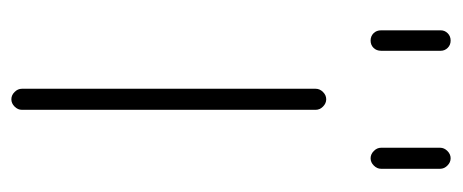

<svg xmlns="http://www.w3.org/2000/svg" viewBox="-246 -548 774 321"><g transform="rotate(90 140.5 -388.0)"><path d="M31.2 -638.7V-738.3Q31.2 -745.1 36.1 -750Q41 -754.9 48.3 -754.9Q55.7 -754.9 60.5 -750Q65.4 -745.1 65.4 -738.3V-638.7Q65.4 -630.9 60.5 -626Q55.7 -621.1 48.3 -621.1Q41 -621.1 36.1 -626Q31.2 -630.9 31.2 -638.7ZM227.5 -638.7V-737.3Q227.5 -744.1 232.9 -749.5Q238.3 -754.9 245.1 -754.9Q252 -754.9 257.3 -749.5Q262.7 -744.1 262.7 -737.3V-638.7Q262.7 -631.8 257.3 -626.5Q252 -621.1 245.1 -621.1Q238.3 -621.1 232.9 -626.5Q227.5 -631.8 227.5 -638.7ZM128.9 -38.1V-529.3Q128.9 -536.1 134.3 -541.5Q139.6 -546.9 146.5 -546.9Q153.3 -546.9 158.7 -541.5Q164.1 -536.1 164.1 -529.3V-38.1Q164.1 -31.2 158.7 -25.9Q153.3 -20.5 146.5 -20.5Q139.6 -20.5 134.3 -25.9Q128.9 -31.2 128.9 -38.1Z"/></g></svg>

Font: Gen Jyuu Gothic ExtraLight
Style: Regular
Weight: 100
Designer: [Source Han Sans]
Ryoko NISHIZUKA  (kana & ideographs); Paul D. Hunt (Latin, Greek & Cyrillic); Wenlong ZHANG  (bopomofo
Version: Version 1.002.20150607